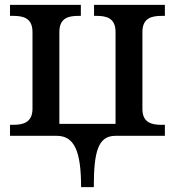

<svg xmlns="http://www.w3.org/2000/svg" viewBox="-20 -556 716 786"><path d="M312 210H364C364 63 382 0 453 0H655V-45H642C602 -45 563 -53 563 -110V-425C563 -483 602 -491 642 -491H655V-536H365V-491H375C415 -491 453 -483 453 -425V-49H223V-425C223 -483 261 -491 301 -491H311V-536H21V-491H34C74 -491 113 -483 113 -425V-111C113 -54 74 -45 34 -45H21V0H212C284 0 312 62 312 210Z"/></svg>

Font: Noto Serif Thai Medium
Style: Regular
Weight: 500
Designer: Monotype Design Team
Foundry: Monotype Imaging Inc.
Version: Version 1.901;PS 001.901;hotconv 1.0.88;makeotf.lib2.5.64775